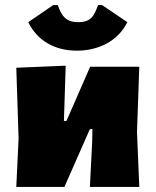

<svg xmlns="http://www.w3.org/2000/svg" viewBox="-20 -734 612 754"><path d="M44 -468 53 -190 44 0H233L333 -227H343L342 -177L333 0H527L518 -215L527 -472H334L241 -259H231L238 -476ZM282 -535C364 -535 443 -571 480 -647L381 -714H365C349 -670 337 -647 287 -647C239 -647 222 -671 207 -714H189L91 -647C128 -571 199 -535 282 -535Z"/></svg>

Font: Luna Sans Black
Style: Regular
Weight: 900
Designer: Juan Pablo del Peral
Foundry: Huerta Tipografica
Version: Version 2.001; ttfautohint (v1.5)